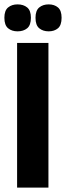

<svg xmlns="http://www.w3.org/2000/svg" viewBox="-35 -856 301 876"><path d="M43 0V-660H186V0ZM187 -713Q161 -713 144 -727Q127 -741 127 -775Q127 -808 144 -822Q161 -836 187 -836Q213 -836 229.5 -822Q246 -808 246 -775Q246 -741 229.5 -727Q213 -713 187 -713ZM45 -713Q19 -713 2 -727Q-15 -741 -15 -775Q-15 -808 2 -822Q19 -836 45 -836Q72 -836 89 -822Q106 -808 106 -775Q106 -741 89 -727Q72 -713 45 -713Z"/></svg>

Font: Bricolage Grotesque 72pt SemiCondensed
Style: Bold
Weight: 700
Width: 4
Designer: Mathieu Triay
Foundry: Atelier Triay
Version: Version 1.001;gftools[0.9.33.dev8+g029e19f]